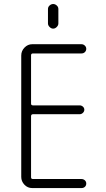

<svg xmlns="http://www.w3.org/2000/svg" viewBox="-20 -955 540 975"><path d="M143.6 0Q120.1 0 104 -17.1Q87.9 -34.2 87.9 -56.6V-672.9Q87.9 -696.3 104.5 -713.4Q121.1 -730.5 143.6 -730.5H393.6Q403.3 -730.5 410.6 -723.6Q418 -716.8 418 -707Q418 -697.3 411.1 -690.4Q404.3 -683.6 393.6 -683.6H147.5Q138.7 -683.6 137.7 -675.8V-428.7Q137.7 -419.9 147.5 -419.9H384.8Q393.6 -419.9 400.9 -413.6Q408.2 -407.2 408.2 -397.9Q408.2 -388.7 400.9 -381.8Q393.6 -375 384.8 -375H147.5Q138.7 -375 137.7 -366.2V-54.7Q137.7 -45.9 147.5 -45.9H393.6Q403.3 -45.9 410.6 -39.6Q418 -33.2 418 -22.9Q418 -12.7 411.1 -6.3Q404.3 0 393.6 0ZM223.6 -909.2Q223.6 -919.9 231.9 -927.2Q240.2 -934.6 250 -934.6Q259.8 -934.6 268.1 -927.2Q276.4 -919.9 276.4 -909.2V-835.9Q276.4 -826.2 268.1 -817.9Q259.8 -809.6 250 -809.6Q240.2 -809.6 231.9 -817.9Q223.6 -826.2 223.6 -835.9Z"/></svg>

Font: Rounded-X Mgen+ 2m light
Style: Regular
Weight: 200
Designer: [Source Han Sans]
Ryoko NISHIZUKA  (kana & ideographs); Paul D. Hunt (Latin, Greek & Cyrillic); Wenlong ZHANG  (bopomofo
Version: Version 1.059.20150602